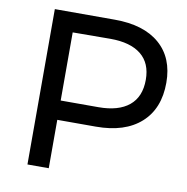

<svg xmlns="http://www.w3.org/2000/svg" viewBox="-79 -776 829 852"><g transform="rotate(10 335.5 -350.0)"><path d="M644 -464Q644 -347 572 -282.5Q500 -218 370 -218H196V0H100V-700H370Q501 -700 572.5 -638Q644 -576 644 -464ZM552 -461Q552 -536 504 -574.5Q456 -613 366 -613L196 -612V-305H366Q456 -305 504 -344.5Q552 -384 552 -461Z"/></g></svg>

Font: Gontserrat
Style: Regular
Weight: 400
Designer: Julieta Ulanovsky
Foundry: Julieta Ulanovsky
Version: Version 6.001